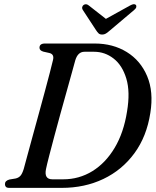

<svg xmlns="http://www.w3.org/2000/svg" viewBox="-20 -911 756 931"><path d="M4 -18.5Q4 -34.5 25.5 -40.5L55.5 -45.5Q69.5 -48.5 78.5 -58Q87.5 -67.5 95 -91.5Q101 -114.5 112.5 -156.2Q124 -198 138.2 -250.5Q152.5 -303 167.8 -358.5Q183 -414 197 -465.8Q211 -517.5 221.5 -558.2Q232 -599 237 -620Q244 -648 219.5 -654L190.5 -660.5Q171.5 -666 171.5 -679.5Q171.5 -700 198 -700H439Q527.5 -700 594.5 -658.8Q661.5 -617.5 693.5 -541.8Q725.5 -466 709 -363.5Q691.5 -249.5 631.8 -168Q572 -86.5 481.2 -43.2Q390.5 0 279.5 0H25.5Q13 0 8.5 -5Q4 -10 4 -18.5ZM286.5 -41.5Q363.5 -41.5 427.8 -81Q492 -120.5 536 -194.2Q580 -268 596 -370.5Q612 -465.5 592.5 -530Q573 -594.5 530.8 -627.2Q488.5 -660 436.5 -660H389.5Q357.5 -660 345 -618.5Q339.5 -598 328.2 -557.5Q317 -517 302.5 -465.2Q288 -413.5 272.5 -357.5Q257 -301.5 243 -248.8Q229 -196 218.2 -154.5Q207.5 -113 203 -91Q193 -41.5 234 -41.5ZM515 -765Q503.5 -755 494.8 -749.2Q486 -743.5 475 -743.5Q464 -743.5 458 -749.2Q452 -755 445.5 -765L381 -863.5Q377 -870.5 378.8 -877Q380.5 -883.5 385.5 -887Q397.5 -895 410.5 -884.5L493.5 -819.5L611 -884.5Q631 -895.5 639 -887Q642 -883.5 640.8 -876.8Q639.5 -870 631 -863Z"/></svg>

Font: Fraunces 72pt S050
Style: Italic
Weight: 400
Italic angle: -16°
Version: Version 1.000; ttfautohint (v1.8.3)